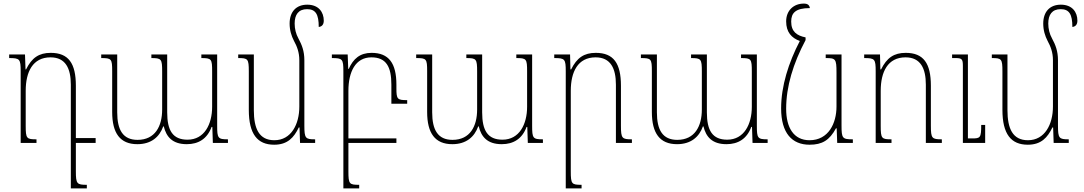

<svg xmlns="http://www.w3.org/2000/svg" viewBox="-20 -795 6027 1068"><path d="M402 158V0H512V-27H402V-318C402 -443 361 -501 262 -501C197 -501 157 -474 125 -409H122L119 -492H31V-472C90 -472 95 -467 95 -398V0H183V-20C128 -20 123 -24 123 -95V-290C123 -395 162 -476 261 -476C345 -476 374 -414 374 -324V253H463V233C408 233 402 228 402 158Z M1100 -492V-472C1157 -472 1160 -467 1160 -397V-201C1160 -104 1117 -18 1023 -18C941 -18 910 -69 910 -170V-492H822V-472C878 -472 882 -467 882 -397V-186C882 -93 843 -17 745 -17C664 -17 632 -72 632 -170V-492H543V-472C600 -472 604 -468 604 -399V-172C604 -54 648 7 744 7C821 7 867 -33 888 -92H891C905 -34 939 7 1019 7C1084 7 1133 -23 1157 -89H1161L1164 0H1248V-20C1192 -20 1188 -26 1188 -96V-492Z M1673 -97V-460C1673 -511 1659 -546 1640 -581C1626 -606 1619 -635 1619 -664C1619 -713 1640 -744 1688 -744C1736 -744 1753 -715 1753 -645C1771 -647 1781 -659 1781 -680C1781 -727 1753 -769 1689 -769C1627 -769 1591 -729 1591 -664C1591 -627 1601 -595 1615 -568C1632 -537 1645 -504 1645 -460V-202C1645 -104 1600 -15 1506 -15C1421 -15 1392 -80 1392 -182V-492H1305V-472C1359 -472 1364 -468 1364 -398V-184C1364 -49 1412 10 1505 10C1580 10 1615 -30 1642 -86H1646L1649 0H1733V-20C1679 -20 1673 -25 1673 -97Z M1918 158V0H2185V-25H1918V-290C1918 -395 1957 -476 2046 -476C2128 -476 2157 -424 2157 -324V-218H2245V-238C2190 -238 2185 -243 2185 -304V-324C2185 -443 2143 -501 2047 -501C1982 -501 1945 -468 1920 -412H1917L1914 -492H1826V-472C1885 -472 1890 -467 1890 -398V253H1978V233C1923 233 1918 229 1918 158Z M2852 -492V-472C2909 -472 2912 -467 2912 -397V-201C2912 -104 2869 -18 2775 -18C2693 -18 2662 -69 2662 -170V-492H2574V-472C2630 -472 2634 -467 2634 -397V-186C2634 -93 2595 -17 2497 -17C2416 -17 2384 -72 2384 -170V-492H2295V-472C2352 -472 2356 -468 2356 -399V-172C2356 -54 2400 7 2496 7C2573 7 2619 -33 2640 -92H2643C2657 -34 2691 7 2771 7C2836 7 2885 -23 2909 -89H2913L2916 0H3000V-20C2944 -20 2940 -26 2940 -96V-492Z M3495 -20C3440 -20 3434 -25 3434 -95V-318C3434 -443 3393 -501 3294 -501C3229 -501 3189 -474 3157 -409H3153L3151 -492H3063V-472C3122 -472 3127 -467 3127 -398V253H3215V233C3160 233 3155 229 3155 158V-290C3155 -395 3194 -476 3293 -476C3377 -476 3406 -414 3406 -324V0H3495Z M4102 -492V-472C4159 -472 4162 -467 4162 -397V-201C4162 -104 4119 -18 4025 -18C3943 -18 3912 -69 3912 -170V-492H3824V-472C3880 -472 3884 -467 3884 -397V-186C3884 -93 3845 -17 3747 -17C3666 -17 3634 -72 3634 -170V-492H3545V-472C3602 -472 3606 -468 3606 -399V-172C3606 -54 3650 7 3746 7C3823 7 3869 -33 3890 -92H3893C3907 -34 3941 7 4021 7C4086 7 4135 -23 4159 -89H4163L4166 0H4250V-20C4194 -20 4190 -26 4190 -96V-492Z M4483 10C4554 10 4594 -15 4630 -81H4634L4637 0H4724V-20C4666 -20 4661 -25 4661 -97V-492H4573V-472C4628 -472 4633 -468 4633 -392V-202C4633 -110 4589 -15 4483 -15C4395 -15 4353 -85 4353 -190C4353 -314 4392 -442 4461 -572V-587C4412 -597 4381 -619 4381 -675C4381 -722 4404 -750 4485 -750C4482 -767 4473 -775 4451 -775C4395 -775 4353 -737 4353 -676C4353 -616 4383 -584 4429 -567C4366 -446 4325 -316 4325 -192C4325 -54 4386 10 4483 10Z M5219 -20C5164 -20 5158 -25 5158 -95V-318C5158 -443 5117 -501 5018 -501C4953 -501 4913 -474 4881 -409H4877L4875 -492H4787V-472C4846 -472 4851 -467 4851 -398V0H4939V-20C4884 -20 4879 -24 4879 -95V-290C4879 -395 4918 -476 5017 -476C5101 -476 5130 -414 5130 -324V0H5219ZM5460 -100H5438C5438 -28 5433 -25 5387 -25H5364V-492H5276V-472H5295C5331 -472 5336 -466 5336 -428V0H5460Z M5865 -97V-460C5865 -511 5851 -546 5832 -581C5818 -606 5811 -635 5811 -664C5811 -713 5832 -744 5880 -744C5928 -744 5945 -715 5945 -645C5963 -647 5973 -659 5973 -680C5973 -727 5945 -769 5881 -769C5819 -769 5783 -729 5783 -664C5783 -627 5793 -595 5807 -568C5824 -537 5837 -504 5837 -460V-202C5837 -104 5792 -15 5698 -15C5613 -15 5584 -80 5584 -182V-492H5497V-472C5551 -472 5556 -468 5556 -398V-184C5556 -49 5604 10 5697 10C5772 10 5807 -30 5834 -86H5838L5841 0H5925V-20C5871 -20 5865 -25 5865 -97Z"/></svg>

Font: Noto Serif Armenian SemiCondensed Thin
Style: Regular
Weight: 100
Width: 4
Designer: Monotype Design Team
Foundry: Monotype Imaging Inc.
Version: Version 2.008